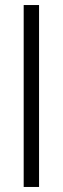

<svg xmlns="http://www.w3.org/2000/svg" viewBox="-20 -742 250 762"><path d="M74 0V-722H135V0Z"/></svg>

Font: Zen Kaku Gothic Antique
Style: Regular
Weight: 400
Designer: Yoshimichi Ohira
Foundry: Positype
Version: Version 1.001